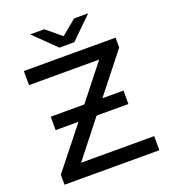

<svg xmlns="http://www.w3.org/2000/svg" viewBox="-157 -1000 981 1113"><g transform="rotate(-20 333.5 -443.5)"><path d="M633 -87V0H48V-62L249 -315H108V-398H315L485 -613H52V-700H618V-639L426 -396H556V-313H360L182 -87ZM517 -887 384 -757H292L159 -887H246L338 -811L430 -887Z"/></g></svg>

Font: Montserrat Alternates Medium
Style: Regular
Weight: 500
Designer: Julieta Ulanovsky
Foundry: Julieta Ulanovsky
Version: Version 7.200